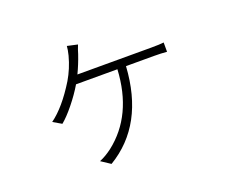

<svg xmlns="http://www.w3.org/2000/svg" viewBox="-111 -780 1222 1029"><g transform="rotate(-20 500.0 -266.0)"><path d="M355 -441H776Q826 -441 848 -444V-391Q814 -394 776 -394H615Q595 -67 363 72L310 37Q345 23 382 -5Q552 -137 566 -394H330Q301 -345 261 -295.5Q221 -246 189 -220L141 -248Q217 -303 292 -425Q327 -484 345 -552Q353 -584 354 -604L413 -591Q402 -564 396 -542Q378 -489 355 -441Z"/></g></svg>

Font: Noto Sans Korean Light
Style: Regular
Weight: 300
Designer: Ryoko NISHIZUKA  (kana & ideographs); Paul D. Hunt (Latin, Greek & Cyrillic); Wenlong ZHANG  (bopomofo); Sandoll Communi
Foundry: Adobe Systems Incorporated
Version: Version 1.000;PS 1;hotconv 1.0.78;makeotf.lib2.5.61930